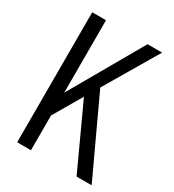

<svg xmlns="http://www.w3.org/2000/svg" viewBox="-169 -786 799 883"><g transform="rotate(30 230.5 -345.0)"><path d="M220.7 -335 132.8 -184.6V0H59.6V-690.4H132.8V-305.7L353.5 -690.4H430.7L264.6 -409.2L455.1 0H375Z"/></g></svg>

Font: Dinish Condensed
Style: Regular
Weight: 400
Width: 3
Designer: Bert Driehuis
Foundry: Playbeing
Version: Version 3.006; git-39231f3c-release